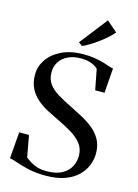

<svg xmlns="http://www.w3.org/2000/svg" viewBox="-144 -1064 829 1153"><g transform="rotate(15 270.0 -488.0)"><path d="M257.5 11Q196.5 11 150 0.2Q103.5 -10.5 72.2 -21.8Q41 -33 25 -34.5L38 -199.5H99L123.5 -65.5Q140 -53 158.2 -41.8Q176.5 -30.5 200.2 -23.5Q224 -16.5 256.5 -16.5Q314 -16.5 350.2 -35.8Q386.5 -55 403.8 -86.8Q421 -118.5 421 -155.5Q421 -200 395.8 -231.5Q370.5 -263 328.5 -287.8Q286.5 -312.5 236.5 -336Q205.5 -351 171.2 -368.8Q137 -386.5 107.2 -411.8Q77.5 -437 58.8 -473Q40 -509 40 -560.5Q40 -610 69.5 -653.8Q99 -697.5 154.5 -724.5Q210 -751.5 287.5 -752.5Q329.5 -752.5 361.8 -747.2Q394 -742 418 -734.8Q442 -727.5 458.2 -721.8Q474.5 -716 483 -715.5L471.5 -561.5H413.5L389 -688.5Q383 -695 369.5 -703.5Q356 -712 334.8 -718.2Q313.5 -724.5 283.5 -724.5Q236 -724.5 202.2 -708.2Q168.5 -692 150.2 -663.8Q132 -635.5 132 -599Q132 -555 153.8 -526Q175.5 -497 213.5 -474.2Q251.5 -451.5 300.5 -427.5Q335.5 -410 373.2 -390Q411 -370 443.8 -343.8Q476.5 -317.5 496.5 -281.5Q516.5 -245.5 516.5 -195.5Q516.5 -159.5 502.5 -123Q488.5 -86.5 458 -56.2Q427.5 -26 378 -7.5Q328.5 11 257.5 11ZM267 -798 245 -815 379 -987 445.5 -929.5Q433 -914 412.2 -895.2Q391.5 -876.5 367 -858Q342.5 -839.5 317 -823.8Q291.5 -808 268.5 -798Z"/></g></svg>

Font: Merriweather 144pt Medium
Style: Regular
Weight: 500
Version: Version 2.100